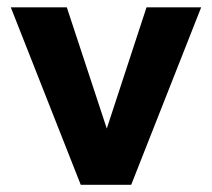

<svg xmlns="http://www.w3.org/2000/svg" viewBox="-20 -518 590 534"><path d="M387.5 -497.6 277 -160.5 165.8 -497.6H10L204.6 -4H344.9L539.5 -497.6Z"/></svg>

Font: Diatome
Style: Bold
Weight: 700
Designer: 15.100.17
Foundry: 15.100.17
Version: Version 1.004;Fontself Maker 3.5.8